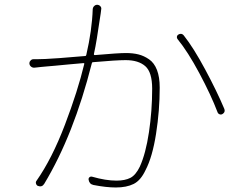

<svg xmlns="http://www.w3.org/2000/svg" viewBox="-20 -790 1040 820"><path d="M376 -751Q377 -759.8 382.8 -764.6Q387.7 -769.5 394.5 -769.5Q395.5 -769.5 396.5 -769.5Q404.3 -768.6 409.2 -762.7Q414.1 -756.8 412.1 -749Q411.1 -740.2 410.2 -733.4Q409.2 -728.5 404.3 -695.3Q399.4 -662.1 393.6 -625.5Q387.7 -588.9 380.9 -558.6Q380.9 -556.6 381.8 -555.7Q382.8 -554.7 384.8 -554.7Q485.4 -563.5 517.6 -563.5Q547.9 -563.5 571.3 -557.6Q594.7 -551.8 616.7 -536.6Q638.7 -521.5 650.4 -491.2Q662.1 -460.9 662.1 -416Q662.1 -318.4 646.5 -218.8Q630.9 -119.1 601.6 -63.5Q581.1 -19.5 550.8 -4.4Q520.5 10.7 474.6 10.7Q433.6 10.7 378.9 0Q361.3 -3.9 358.4 -22.5Q357.4 -29.3 362.3 -33.2Q367.2 -37.1 374 -35.2Q431.6 -18.6 477.5 -18.6Q513.7 -18.6 536.6 -30.3Q559.6 -42 577.1 -78.1Q602.5 -133.8 616.2 -225.6Q629.9 -317.4 629.9 -411.1Q629.9 -481.4 600.6 -507.3Q571.3 -533.2 516.6 -533.2Q476.6 -533.2 377 -524.4Q373 -524.4 372.1 -519.5Q294.9 -213.9 168.9 -4.9Q159.2 10.7 141.6 3.9Q135.7 1 133.8 -5.9Q131.8 -12.7 135.7 -17.6Q202.1 -112.3 257.3 -257.3Q312.5 -402.3 339.8 -516.6Q340.8 -518.6 339.4 -519.5Q337.9 -520.5 336.9 -520.5Q312.5 -518.6 275.9 -515.1Q239.3 -511.7 214.8 -509.3Q190.4 -506.8 175.8 -505.9Q170.9 -505.9 154.3 -503.9Q137.7 -502 127.9 -501Q120.1 -500 113.3 -504.9Q105.5 -510.7 105.5 -520.5Q105.5 -526.4 110.4 -531.2Q115.2 -537.1 123 -537.1Q129.9 -537.1 137.7 -537.1Q155.3 -537.1 173.8 -538.1Q208 -539.1 343.8 -550.8Q347.7 -550.8 348.6 -555.7Q373 -661.1 376 -751ZM738.3 -623Q735.4 -627 735.4 -630.9Q735.4 -638.7 742.2 -642.6Q747.1 -645.5 752 -645.5Q759.8 -645.5 765.6 -637.7Q806.6 -585.9 856.4 -493.2Q906.2 -400.4 937.5 -326.2Q939.5 -321.3 939.5 -317.4Q939.5 -308.6 929.7 -302.7Q925.8 -300.8 922.9 -300.8Q919.9 -300.8 918 -301.8Q911.1 -304.7 909.2 -310.5Q880.9 -384.8 831.5 -477.1Q782.2 -569.3 738.3 -623Z"/></svg>

Font: Gen Jyuu Gothic ExtraLight
Style: Regular
Weight: 100
Designer: [Source Han Sans]
Ryoko NISHIZUKA  (kana & ideographs); Paul D. Hunt (Latin, Greek & Cyrillic); Wenlong ZHANG  (bopomofo
Version: Version 1.002.20150607